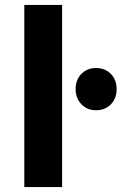

<svg xmlns="http://www.w3.org/2000/svg" viewBox="-20 -762 495 782"><path d="M79 -742H233V0H79ZM455 -399Q455 -361 431.5 -337Q408 -313 371 -313Q335 -313 311.5 -337.5Q288 -362 288 -399Q288 -437 311.5 -461Q335 -485 371 -485Q408 -485 431.5 -461Q455 -437 455 -399Z"/></svg>

Font: Gontserrat SemiBold
Style: Regular
Weight: 600
Designer: Julieta Ulanovsky
Foundry: Julieta Ulanovsky
Version: Version 6.001